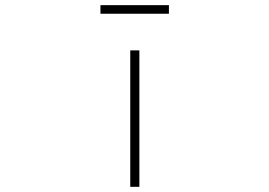

<svg xmlns="http://www.w3.org/2000/svg" viewBox="-20 -722 1040 742"><path d="M483.4 0V-527.3H518.6V0ZM368.2 -668.9V-702.1H632.8V-668.9Z"/></svg>

Font: GenEi Gothic M ExtraLight
Style: Regular
Weight: 200
Designer: o_tamon (Modified); [Source Han Sans]
Ryoko NISHIZUKA  (kana & ideographs); Paul D. Hunt (Latin, Greek & Cyrillic); Wenl
Version: Version 1.1a;Original Version 1.004